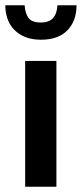

<svg xmlns="http://www.w3.org/2000/svg" viewBox="-21 -705 310 725"><path d="M74 0V-475H192V0ZM72 -685Q74 -655 86.5 -637.5Q99 -620 134 -620Q164 -620 179 -636.5Q194 -653 196 -685H268Q268 -626 233.5 -590.5Q199 -555 134 -555Q98 -555 72.5 -566Q47 -577 30.5 -595Q14 -613 6.5 -636.5Q-1 -660 -1 -685Z"/></svg>

Font: Mukta SemiBold
Style: Regular
Weight: 600
Designer: Girish Dalvi and Yashodeep Gholap
Foundry: Ek Type
Version: Version 2.538;PS 1.002;hotconv 16.6.51;makeotf.lib2.5.65220;